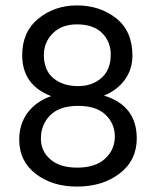

<svg xmlns="http://www.w3.org/2000/svg" viewBox="-20 -681 576 709"><path d="M265 -62Q332 -62 368 -95Q404 -128 404 -177Q404 -225 369 -258Q334 -291 265 -290Q198 -289 164.5 -254.5Q131 -220 131 -169Q131 -123 166 -92.5Q201 -62 265 -62ZM264 -591Q208 -591 175 -558Q142 -525 142 -478Q142 -421 177.5 -392Q213 -363 268 -363Q321 -363 355 -393.5Q389 -424 389 -479Q389 -527 357 -559Q325 -591 264 -591ZM364 -328Q485 -291 485 -170Q485 -89 422 -40.5Q359 8 264 8Q173 8 112 -39Q51 -86 51 -165Q51 -224 82.5 -265.5Q114 -307 169 -326Q62 -367 62 -477Q62 -564 122 -612.5Q182 -661 264 -661Q349 -661 409 -613.5Q469 -566 469 -476Q469 -425 441 -386.5Q413 -348 364 -328Z"/></svg>

Font: Hind
Style: Regular
Weight: 400
Designer: Manushi Parikh, Satya Rajpurohit
Foundry: Indian Type Foundry
Version: Version 2.000;PS 1.0;hotconv 1.0.79;makeotf.lib2.5.61930